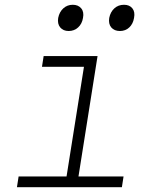

<svg xmlns="http://www.w3.org/2000/svg" viewBox="-20 -785 640 805"><path d="M51 0 58 -45H259L332 -505H156L163 -550H389L309 -45H498L491 0ZM483 -655Q459 -655 446.5 -670Q434 -685 438 -710Q443 -735 459.5 -750Q476 -765 500 -765Q523 -765 535 -750Q547 -735 542 -710Q538 -685 522 -670Q506 -655 483 -655ZM268 -655Q245 -655 232.5 -670Q220 -685 224 -710Q229 -735 245.5 -750Q262 -765 285 -765Q308 -765 320.5 -750Q333 -735 328 -710Q324 -685 307.5 -670Q291 -655 268 -655Z"/></svg>

Font: NKDuy Mono Thin
Style: Italic
Weight: 100
Italic angle: -9°
Monospace: yes
Designer: NKDuy
Foundry: NKDuy
Version: Version 2.251; ttfautohint (v1.8.4.7-5d5b)